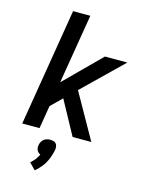

<svg xmlns="http://www.w3.org/2000/svg" viewBox="-142 -820 885 1160"><g transform="rotate(15 300.0 -240.5)"><path d="M46 0 167 -735H275L203 -300L424 -520H564L319 -282L478 0H361L246 -211L178 -144L154 0ZM192 254 153 214Q158 210 161.5 206.5Q165 203 168.5 199Q172 195 176 191Q180 187 183 182.5Q186 178 189.5 172Q193 166 195 163L200 153Q197 152 194 150Q191 148 188.5 146Q186 144 184 141.5Q182 139 180 136Q178 133 177 129.5Q176 126 175 123Q174 120 174 115Q174 110 174 108L175 103Q175 98 176.5 93.5Q178 89 180 84Q182 79 185 75Q188 71 191.5 67Q195 63 199.5 60.5Q204 58 208.5 56Q213 54 219.5 52.5Q226 51 228 51H235Q239 51 242.5 51.5Q246 52 250 52.5Q254 53 257.5 54Q261 55 264 57Q267 59 269.5 61.5Q272 64 274 67Q276 70 277 73Q278 76 279 80Q280 84 280 88.5Q280 93 280 95L279 103Q277 111 275.5 118.5Q274 126 271.5 133.5Q269 141 266.5 148.5Q264 156 261 163Q258 170 254 177.5Q250 185 246 192Q242 199 237.5 205.5Q233 212 227 218.5Q221 225 214 233Q207 241 204 243Z"/></g></svg>

Font: Iosevka Aile Semibold Oblique
Style: Regular
Weight: 600
Italic angle: -9°
Designer: Belleve Invis
Foundry: Belleve Invis
Version: Version 31.1.0; ttfautohint (v1.8.4)